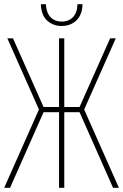

<svg xmlns="http://www.w3.org/2000/svg" viewBox="-20 -897 588 917"><path d="M0 0 166 -374 15 -714H42L188 -386H262V-714H287V-386H360L506 -714H533L382 -374L548 0H520L360 -361H287V0H262V-361H188L28 0ZM274 -773Q234 -773 205.5 -798.5Q177 -824 175 -877H199Q201 -837 221 -815.5Q241 -794 275 -794Q309 -794 329 -815.5Q349 -837 350 -877H374Q373 -827 345.5 -800Q318 -773 274 -773Z"/></svg>

Font: Noto Sans ExtraCondensed Thin
Style: Regular
Weight: 100
Width: 2
Designer: Monotype Design Team
Foundry: Monotype Imaging Inc.
Version: Version 2.013; ttfautohint (v1.8.4.7-5d5b)